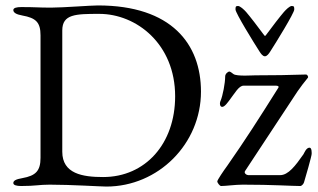

<svg xmlns="http://www.w3.org/2000/svg" viewBox="-20 -679 1171 706"><path d="M951 -550C929 -580 898 -620 885 -635C877 -644 863 -657 855 -657C846 -657 846 -653 846 -644C846 -631 914 -521 934 -490C939 -482 946 -472 954 -472C962 -472 969 -482 974 -490C994 -521 1062 -631 1062 -644C1062 -653 1062 -657 1053 -657C1045 -657 1032 -644 1024 -635C1011 -620 980 -580 958 -550C955 -546 954 -546 951 -550ZM1010 -35H893C887 -35 876 -42 881 -50L1074 -343C1088 -363 1098 -376 1112 -393C1115 -397 1110 -405 1105 -405C1044 -403 988 -402 919 -402C910 -402 896 -401 881 -401C863 -401 844 -402 838 -407C832 -412 826 -416 823 -416C819 -416 808 -408 808 -398C808 -373 799 -327 791 -308C787 -300 788 -286 797 -286C807 -286 819 -305 824 -311C844 -337 858 -364 876 -364H993C1008 -364 1005 -358 1002 -354C929 -238 883 -166 816 -70C802 -51 779 -17 779 -12C779 -7 788 5 793 5C810 5 845 0 873 0C982 0 1055 5 1084 5C1090 5 1097 -4 1098 -9C1103 -25 1126 -105 1126 -113C1126 -117 1127 -136 1118 -136C1106 -136 1099 -117 1096 -112C1066 -69 1040 -35 1010 -35ZM209 -121V-567C209 -627 258 -628 345 -628C482 -628 624 -517 624 -325C624 -151 515 -28 359 -28C284 -28 209 -40 209 -121ZM371 7C562 7 719 -150 719 -342C719 -517 611 -659 340 -659C313 -659 212 -651 169 -651H162C121 -651 112 -653 58 -653C41 -653 29 -650 29 -642C29 -633 39 -626 62 -622C112 -613 129 -597 129 -549V-99C129 -51 112 -33 62 -24C39 -20 29 -15 29 -6C29 2 41 5 58 5C111 5 123 0 163 0C242 0 351 7 371 7Z"/></svg>

Font: EB Garamond 12
Style: Regular
Weight: 400
Version: Version 0.016+